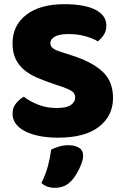

<svg xmlns="http://www.w3.org/2000/svg" viewBox="-20 -643 591 919"><path d="M237 -241Q193 -256 157 -271.5Q121 -287 95 -309Q69 -331 54.5 -361.5Q40 -392 40 -436Q40 -521 105.5 -572Q171 -623 289 -623Q332 -623 369 -617Q406 -611 432.5 -598.5Q459 -586 474 -566.5Q489 -547 489 -521Q489 -495 477 -476.5Q465 -458 448 -445Q426 -459 389 -469.5Q352 -480 308 -480Q263 -480 242 -467.5Q221 -455 221 -436Q221 -421 234 -411.5Q247 -402 273 -394L326 -377Q420 -347 470.5 -300.5Q521 -254 521 -174Q521 -89 454 -36.5Q387 16 257 16Q211 16 171.5 8.5Q132 1 102.5 -13.5Q73 -28 56.5 -49.5Q40 -71 40 -99Q40 -128 57 -148.5Q74 -169 94 -180Q122 -158 162.5 -142Q203 -126 251 -126Q300 -126 320 -141Q340 -156 340 -176Q340 -196 324 -206.5Q308 -217 279 -227ZM321 223Q304 241 284.5 248.5Q265 256 242 256Q204 256 178 233Q199 191 209.5 151.5Q220 112 225 73Q241 65 262.5 58.5Q284 52 306 52Q338 52 358 64Q378 76 378 104Q378 116 372.5 132.5Q367 149 359 165.5Q351 182 341 197.5Q331 213 321 223Z"/></svg>

Font: Baloo Chettan
Style: Regular
Weight: 400
Designer: Maithili Shingre and Ek Type
Foundry: Ek Type
Version: Version 1.443;PS 1.000;hotconv 16.6.51;makeotf.lib2.5.65220;